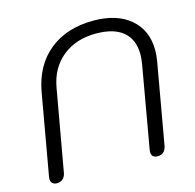

<svg xmlns="http://www.w3.org/2000/svg" viewBox="-105 -818 949 936"><g transform="rotate(-15 369.5 -350.0)"><path d="M39 -19Q39 -26 40 -30L112 -438Q135 -568 222.5 -639Q310 -710 445 -710Q564 -710 632 -651.5Q700 -593 700 -493Q700 -470 695 -438L623 -30Q619 -10 607.5 0Q596 10 579 10Q547 10 547 -20Q547 -27 548 -30L620 -441Q625 -471 625 -492Q625 -567 578 -606.5Q531 -646 441 -646Q340 -646 272.5 -591.5Q205 -537 188 -441L115 -30Q112 -12 100 -1Q88 10 70 10Q56 10 47.5 2.5Q39 -5 39 -19Z"/></g></svg>

Font: Kodchasan
Style: Italic
Weight: 400
Italic angle: -10°
Version: Version 1.000; ttfautohint (v1.6)